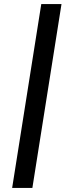

<svg xmlns="http://www.w3.org/2000/svg" viewBox="-20 -778 349 949"><path d="M40 151H140L284 -758H184Z"/></svg>

Font: Caladea
Style: Bold Italic
Weight: 700
Italic angle: -9°
Designer: Carolina Giovagnoli and Andres Torresi
Foundry: Carolina Giovagnoli & Andres Torresi
Version: Version 1.001;hotconv 1.0.109;makeotfexe 2.5.65596